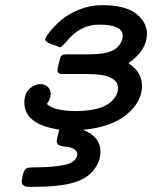

<svg xmlns="http://www.w3.org/2000/svg" viewBox="-20 -498 612 742"><path d="M64 203.1Q67.9 160.2 84 151.9Q89.8 148.9 107.9 148.9Q183.1 148.9 228.5 139.4Q273.9 129.9 278.8 100.1Q279.8 86.9 266.1 78.1Q256.3 71.3 238.3 69.6Q220.2 67.9 209.7 64Q199.2 60.1 199.2 46.9Q199.2 40 209 2.9Q74.2 -17.1 74.2 -102.1Q74.2 -137.2 94 -155Q113.8 -172.9 136.2 -172.9Q153.3 -172.9 164.6 -162.4Q175.8 -151.9 175.8 -134.8Q175.8 -115.7 161.1 -96.2Q189.9 -69.3 270 -68.8Q369.1 -68.8 408.2 -104Q436 -127.9 436 -157.2Q436 -212.4 315.9 -211.9H221.2Q202.1 -211.9 202.1 -227.1Q202.1 -231 210 -265.1Q213.9 -280.3 219 -284.2Q224.1 -288.1 237.8 -288.1H326.2Q382.3 -288.1 411.1 -300.8Q429.2 -308.6 441.7 -324.7Q454.1 -340.8 454.1 -359.9Q454.1 -402.8 363.8 -402.8H361.8Q288.6 -402.8 234.9 -335Q216.8 -315.9 212.9 -314.9Q211.9 -314.9 174.8 -329.1Q154.8 -336.9 154.8 -345Q154.8 -353 170.9 -373.5Q187 -394 213.6 -418Q240.2 -441.9 283.7 -460Q327.1 -478 374 -478Q464.8 -478 506.3 -445.1Q547.9 -412.1 547.9 -367.2Q547.9 -303.2 476.1 -253.9Q529.3 -219.7 528.8 -165Q528.8 -105 470 -55.9Q411.1 -6.8 300.8 3.9Q367.7 28.8 368.2 88.9Q368.2 127 341.1 160.4Q314 193.8 263.2 208Q210 224.1 104 224.1H100.1Q87.9 224.1 82 223.6Q76.2 223.1 70.1 218Q64 212.9 64 203.1Z"/></svg>

Font: CMU Concrete
Style: BoldItalic
Weight: 700
Italic angle: -14.04°
Version: Version 0.7.0